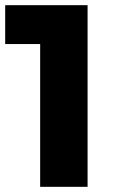

<svg xmlns="http://www.w3.org/2000/svg" viewBox="-35 -721 459 741"><path d="M-15 -701H303V0H120V-551H-15Z"/></svg>

Font: Montserrat arm
Style: Bold
Weight: 700
Designer: Julieta Ulanovsky
Foundry: Julieta Ulanovsky
Version: Version 6.000;PS 006.000;hotconv 1.0.88;makeotf.lib2.5.64775